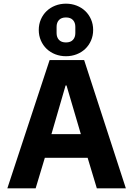

<svg xmlns="http://www.w3.org/2000/svg" viewBox="-20 -1025 725 1045"><path d="M507 0 457 -166H224L174 0H20L250 -698H438L665 0ZM342 -560H337L260 -295H420ZM339 -719Q308 -719 281 -729.5Q254 -740 234 -759Q214 -778 202.5 -804.5Q191 -831 191 -862Q191 -893 202.5 -919.5Q214 -946 234 -965Q254 -984 281 -994.5Q308 -1005 339 -1005Q370 -1005 397 -994.5Q424 -984 444 -965Q464 -946 475.5 -919.5Q487 -893 487 -862Q487 -831 475.5 -804.5Q464 -778 444 -759Q424 -740 397 -729.5Q370 -719 339 -719ZM339 -794Q364 -794 377 -808Q390 -822 390 -845V-879Q390 -902 377 -916Q364 -930 339 -930Q314 -930 301 -916Q288 -902 288 -879V-845Q288 -822 301 -808Q314 -794 339 -794Z"/></svg>

Font: IBM Plex Sans Hebrew
Style: Bold
Weight: 700
Designer: Mike Abbink, Paul van der Laan, Pieter van Rosmalen, Yanek Iontef
Foundry: Bold Monday
Version: Version 1.2